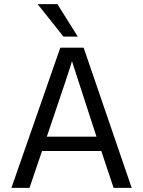

<svg xmlns="http://www.w3.org/2000/svg" viewBox="-20 -903 688 923"><path d="M218 -284 205 -246H444L431 -285L326 -609Q314 -566 218 -284ZM122 0H35L270 -674H382L613 0H526L467 -177H182ZM354 -727H285L161 -883H256Z"/></svg>

Font: Hind Vadodara
Style: Regular
Weight: 400
Designer: Hitesh Malaviya
Foundry: Indian Type Foundry
Version: Version 1.001;PS 1.0;hotconv 1.0.86;makeotf.lib2.5.63406; tt